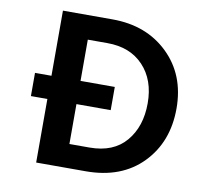

<svg xmlns="http://www.w3.org/2000/svg" viewBox="-76 -756 894 839"><g transform="rotate(10 371.0 -337.0)"><path d="M418 -282H266V-105H355Q461 -105 516.5 -170.5Q572 -236 572 -339.5Q572 -443 513 -505.5Q454 -568 353 -568H266V-385H418ZM357 0H137V-282H64V-385H137V-674H357Q508 -674 604 -581Q700 -488 700 -339Q700 -190 607.5 -95Q515 0 357 0Z"/></g></svg>

Font: Hind Kochi SemiBold
Style: Regular
Weight: 600
Designer: Dhruvi Tolia
Foundry: Indian Type Foundry
Version: Version 0.702;PS 1.0;hotconv 1.0.81;makeotf.lib2.5.63406